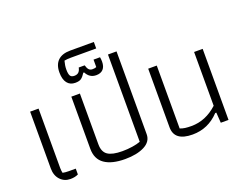

<svg xmlns="http://www.w3.org/2000/svg" viewBox="-124 -1053 1657 1305"><g transform="rotate(-20 705.0 -400.5)"><path d="M82 -103V-514H143V-84Q143 -64 147 -48Q166 -44 190 -44H241V-2Q217 10 184 10Q140 10 111 -21Q82 -52 82 -103Z M380 -137V-514H442V-147Q442 -92 475 -69.5Q508 -47 580 -47Q618 -47 653.5 -52.5Q689 -58 712 -67V-698H774V-99Q774 -46 720 -18Q666 10 580 10Q484 10 432 -26Q380 -62 380 -137Z M360 -696Q360 -752 390.5 -781.5Q421 -811 480 -811H651V-764H467Q441 -764 420 -760Q411 -727 411 -699Q411 -667 419 -653.5Q427 -640 448 -640Q469 -640 480 -651Q491 -662 495 -683H538Q544 -661 553.5 -650.5Q563 -640 580 -640Q598 -640 608 -645V-699H655Q658 -683 658 -667Q658 -631 640.5 -612Q623 -593 590 -593Q542 -593 518 -639H512Q497 -615 482.5 -604Q468 -593 438 -593Q401 -593 380.5 -619.5Q360 -646 360 -696Z M936 -90V-514H998V-59Q1016 -52 1034.5 -49.5Q1053 -47 1080 -47Q1183 -47 1268 -125V-514H1330V0H1274L1269 -75H1261Q1181 10 1068 10Q936 10 936 -90Z"/></g></svg>

Font: Athiti
Style: Regular
Weight: 400
Designer: CadsonDemak Team
Foundry: CadsonDemak
Version: Version 1.033